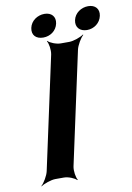

<svg xmlns="http://www.w3.org/2000/svg" viewBox="-98 -943 707 1029"><g transform="rotate(-10 255.5 -428.0)"><path d="M230 -50 362 -661C367 -685 389 -722 404 -735L402 -737C386 -725 347 -711 323 -711H277C253 -711 218 -725 208 -737L206 -735C215 -722 221 -685 216 -661L84 -50C79 -26 57 11 42 24L43 26C59 14 99 0 123 0H169C193 0 227 14 237 26L240 24C231 11 225 -26 230 -50ZM191 -758C229 -758 263 -782 271 -820C279 -857 256 -882 218 -882C180 -882 144 -858 136 -820C128 -781 152 -758 191 -758ZM429 -757C467 -757 501 -782 509 -820C517 -857 494 -882 456 -882C418 -882 382 -858 374 -820C366 -782 390 -757 429 -757Z"/></g></svg>

Font: Asimov
Style: EdgeExtremeIt
Weight: 500
Designer: Google
Version: Version 2.000980: 2014